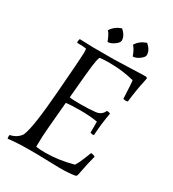

<svg xmlns="http://www.w3.org/2000/svg" viewBox="-215 -1022 1033 1147"><g transform="rotate(30 301.5 -448.5)"><path d="M319 -841Q319 -826 294.5 -808.5Q270 -791 249 -791Q233 -835 216 -853Q239 -890 284 -905Q319 -874 319 -841ZM492 -841Q492 -826 468 -808.5Q444 -791 423 -791Q408 -833 389 -853Q412 -890 457 -905Q492 -874 492 -841ZM97 -723 193 -720H333L548 -727Q561 -727 561 -717Q561 -715 556 -692Q542 -630 532 -544Q525 -541 519 -541Q513 -541 501 -544Q496 -657 493 -668Q414 -689 319 -689Q280 -689 255 -685Q247 -668 241 -621.5Q235 -575 219 -392Q232 -388 294.5 -388Q357 -388 397.5 -393Q438 -398 452 -433Q467 -433 476 -427Q462 -353 457 -269Q449 -267 447 -267L432 -271V-347Q378 -356 314 -356Q250 -356 215 -351L199 -169Q193 -106 193 -36Q218 -32 256 -32Q350 -32 447 -59Q464 -85 478 -121.5Q492 -158 496 -167Q511 -167 525 -159Q511 -109 493 -15Q490 -4 480 -3Q440 4 375 4L221 0H171Q79 0 21 8Q19 0 19 -5L20 -17Q52 -24 70.5 -39.5Q89 -55 94 -68Q120 -129 140 -382Q160 -635 160 -664Q160 -693 156 -693Q139 -696 95 -696Q93 -700 93 -704.5Q93 -709 97 -723Z"/></g></svg>

Font: Rosarivo
Style: Italic
Weight: 400
Version: Version 1.003